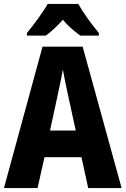

<svg xmlns="http://www.w3.org/2000/svg" viewBox="-20 -951 635 971"><path d="M376 -931H221C200 -892 147 -821 116 -784V-771H212C235 -788 267 -816 298 -851C327 -816 360 -790 386 -771H480V-784C442 -830 401 -886 376 -931ZM426 0H595L398 -715H195L0 0H170L205 -156H392ZM326 -461 363 -291H233L270 -462C278 -501 292 -563 298 -599C305 -559 316 -507 326 -461Z"/></svg>

Font: Noto Sans Gurmukhi Condensed ExtraBold
Style: Regular
Weight: 800
Width: 3
Designer: Jelle Bosma - Monotype Design Team
Foundry: Monotype Imaging Inc.
Version: Version 2.004